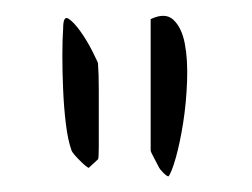

<svg xmlns="http://www.w3.org/2000/svg" viewBox="-20 -611 317 242"><path d="M180.7 -399.4Q178.7 -403.3 174.3 -411.6Q169.9 -419.9 169.9 -420.9V-586.9Q188.5 -595.7 198.7 -585.9Q209 -576.2 212.9 -556.2Q216.8 -536.1 215.8 -508.8Q214.8 -481.4 210.9 -456.5Q207 -431.6 201.7 -412.6Q196.3 -393.6 192.4 -388.7Q190.4 -388.7 186 -393.1Q181.6 -397.5 180.7 -399.4ZM70.3 -420.9Q65.4 -434.6 63 -455.1Q60.5 -475.6 59.6 -497.6Q58.6 -519.5 58.6 -540.5Q58.6 -561.5 59.6 -575.2Q59.6 -591.8 66.4 -587.4Q73.2 -583 81.5 -571.3Q89.8 -559.6 96.7 -545.9Q103.5 -532.2 103.5 -531.2Q104.5 -518.6 104.5 -498.5Q104.5 -478.5 104.5 -459Q104.5 -439.5 104.5 -425.3Q104.5 -411.1 103.5 -410.2L91.8 -399.4Q88.9 -400.4 80.6 -408.7Q72.3 -417 70.3 -420.9Z"/></svg>

Font: Nothing You Could Do
Style: Regular
Weight: 400
Version: Version 1.005